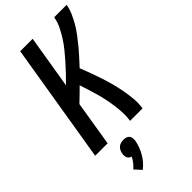

<svg xmlns="http://www.w3.org/2000/svg" viewBox="-304 -797 1112 1112"><g transform="rotate(-45 252.5 -241.0)"><path d="M4 0 125 -735H227L173 -408Q197 -432 221 -457Q245 -482 267.5 -507.5Q290 -533 311.5 -559.5Q333 -586 351 -614.5Q369 -643 383.5 -673Q398 -703 403 -735H505Q500 -705 487.5 -676.5Q475 -648 459 -620.5Q443 -593 423.5 -567.5Q404 -542 384 -517.5Q364 -493 342 -469Q320 -445 299 -422Q312 -389 324.5 -355.5Q337 -322 348 -288Q359 -254 368.5 -219Q378 -184 384.5 -148Q391 -112 394.5 -75Q398 -38 392 0H290Q295 -31 293.5 -62Q292 -93 288 -122.5Q284 -152 278 -181.5Q272 -211 264 -239.5Q256 -268 247 -296Q238 -324 229 -352Q210 -333 190.5 -314Q171 -295 151 -276L106 0ZM141 253 104 212Q118 200 130 185Q142 170 150 153Q143 151 136.5 146.5Q130 142 127 135Q124 128 123 119.5Q122 111 124 103Q125 92 130 81.5Q135 71 143.5 63.5Q152 56 163 53Q174 50 185 50Q196 50 206 53Q216 56 222.5 63.5Q229 71 230 81.5Q231 92 230 103Q226 124 218.5 144.5Q211 165 200 184.5Q189 204 174 221.5Q159 239 141 253Z"/></g></svg>

Font: Iosevka Curly Semibold
Style: Italic
Weight: 600
Italic angle: -9°
Monospace: yes
Designer: Belleve Invis
Foundry: Belleve Invis
Version: Version 22.1.2; ttfautohint (v1.8.4)